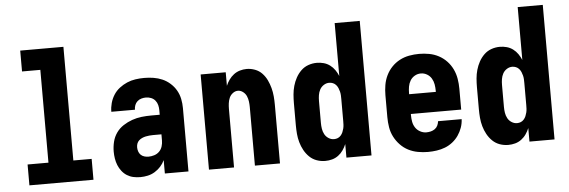

<svg xmlns="http://www.w3.org/2000/svg" viewBox="-48 -886 3097 1045"><g transform="rotate(-5 1500.0 -363.5)"><path d="M75 0V-114H189V-621H89V-735H325V-114H425V0Z M681 8Q661 8 642.5 4Q624 0 608 -10Q592 -20 580 -35.5Q568 -51 561 -68.5Q554 -86 551 -105Q548 -124 548 -143Q548 -170 554.5 -196.5Q561 -223 576.5 -245Q592 -267 615 -282Q638 -297 663.5 -306Q689 -315 715.5 -318Q742 -321 769 -321H815V-346Q815 -360 811.5 -374Q808 -388 799 -399Q790 -410 776.5 -415.5Q763 -421 748 -421Q736 -421 723.5 -417.5Q711 -414 701.5 -405.5Q692 -397 687.5 -385Q683 -373 683 -360H554Q554 -384 560.5 -407.5Q567 -431 580 -451.5Q593 -472 612.5 -487Q632 -502 654 -511.5Q676 -521 700 -524.5Q724 -528 748 -528Q774 -528 799 -524Q824 -520 847 -510Q870 -500 889.5 -482.5Q909 -465 921.5 -443Q934 -421 939 -396Q944 -371 944 -346V0H815V-73Q806 -54 792 -38.5Q778 -23 760 -12Q742 -1 721.5 3.5Q701 8 681 8ZM734 -99Q750 -99 766 -104Q782 -109 793.5 -120.5Q805 -132 810 -148Q815 -164 815 -180V-214H769Q759 -214 749 -213Q739 -212 729 -210Q719 -208 709 -203.5Q699 -199 691.5 -192Q684 -185 680.5 -175.5Q677 -166 677 -155Q677 -144 680.5 -133Q684 -122 692 -114Q700 -106 711.5 -102.5Q723 -99 734 -99Z M1056 0V-520H1193V-446Q1200 -463 1211 -478.5Q1222 -494 1237 -505.5Q1252 -517 1270.5 -522.5Q1289 -528 1308 -528Q1331 -528 1353.5 -519.5Q1376 -511 1392 -494Q1408 -477 1418 -456Q1428 -435 1434 -412.5Q1440 -390 1442 -366.5Q1444 -343 1444 -320V0H1307V-320Q1307 -335 1305 -350.5Q1303 -366 1297 -380Q1291 -394 1278 -404Q1265 -414 1250 -414Q1235 -414 1222 -404Q1209 -394 1203 -380Q1197 -366 1195 -350.5Q1193 -335 1193 -320V0Z M1691 8Q1667 8 1644.5 0Q1622 -8 1605 -24.5Q1588 -41 1576.5 -62Q1565 -83 1558.5 -106Q1552 -129 1550 -152.5Q1548 -176 1548 -200V-320Q1548 -344 1550 -367.5Q1552 -391 1558.5 -414Q1565 -437 1576.5 -458Q1588 -479 1605 -495.5Q1622 -512 1644.5 -520Q1667 -528 1691 -528Q1710 -528 1728.5 -523Q1747 -518 1762.5 -506.5Q1778 -495 1789 -479Q1800 -463 1807 -446V-735H1944V0H1807V-74Q1800 -57 1789 -41Q1778 -25 1762.5 -13.5Q1747 -2 1728.5 3Q1710 8 1691 8ZM1749 -106Q1760 -106 1769.5 -110Q1779 -114 1786 -122Q1793 -130 1797 -139.5Q1801 -149 1803.5 -159Q1806 -169 1806.5 -179.5Q1807 -190 1807 -200V-320Q1807 -330 1806.5 -340.5Q1806 -351 1803.5 -361Q1801 -371 1797 -380.5Q1793 -390 1786 -398Q1779 -406 1769 -410Q1759 -414 1749 -414Q1733 -414 1719 -405Q1705 -396 1697.5 -382Q1690 -368 1687.5 -352Q1685 -336 1685 -320V-200Q1685 -184 1687.5 -168Q1690 -152 1697.5 -138Q1705 -124 1719 -115Q1733 -106 1749 -106Z M2252 8Q2225 8 2197.5 3Q2170 -2 2145.5 -14.5Q2121 -27 2101.5 -47.5Q2082 -68 2069.5 -92.5Q2057 -117 2052.5 -144.5Q2048 -172 2048 -200V-320Q2048 -347 2052.5 -374.5Q2057 -402 2069 -427Q2081 -452 2100 -472Q2119 -492 2143.5 -505Q2168 -518 2195.5 -523Q2223 -528 2250 -528Q2277 -528 2304.5 -523Q2332 -518 2356.5 -505Q2381 -492 2400 -472Q2419 -452 2431 -427Q2443 -402 2447.5 -374.5Q2452 -347 2452 -320V-206H2177V-200Q2177 -182 2180 -164.5Q2183 -147 2192.5 -132Q2202 -117 2218.5 -108Q2235 -99 2252 -99Q2265 -99 2277 -102Q2289 -105 2299 -112Q2309 -119 2314.5 -130.5Q2320 -142 2321 -154H2450Q2449 -130 2441 -107.5Q2433 -85 2419.5 -65.5Q2406 -46 2387 -31Q2368 -16 2346 -7.5Q2324 1 2300 4.5Q2276 8 2252 8ZM2323 -314V-320Q2323 -338 2320 -355.5Q2317 -373 2308 -388Q2299 -403 2283.5 -412Q2268 -421 2250 -421Q2232 -421 2216.5 -412Q2201 -403 2192 -388Q2183 -373 2180 -355.5Q2177 -338 2177 -320V-314Z M2691 8Q2667 8 2644.5 0Q2622 -8 2605 -24.5Q2588 -41 2576.5 -62Q2565 -83 2558.5 -106Q2552 -129 2550 -152.5Q2548 -176 2548 -200V-320Q2548 -344 2550 -367.5Q2552 -391 2558.5 -414Q2565 -437 2576.5 -458Q2588 -479 2605 -495.5Q2622 -512 2644.5 -520Q2667 -528 2691 -528Q2710 -528 2728.5 -523Q2747 -518 2762.5 -506.5Q2778 -495 2789 -479Q2800 -463 2807 -446V-735H2944V0H2807V-74Q2800 -57 2789 -41Q2778 -25 2762.5 -13.5Q2747 -2 2728.5 3Q2710 8 2691 8ZM2749 -106Q2760 -106 2769.5 -110Q2779 -114 2786 -122Q2793 -130 2797 -139.5Q2801 -149 2803.5 -159Q2806 -169 2806.5 -179.5Q2807 -190 2807 -200V-320Q2807 -330 2806.5 -340.5Q2806 -351 2803.5 -361Q2801 -371 2797 -380.5Q2793 -390 2786 -398Q2779 -406 2769 -410Q2759 -414 2749 -414Q2733 -414 2719 -405Q2705 -396 2697.5 -382Q2690 -368 2687.5 -352Q2685 -336 2685 -320V-200Q2685 -184 2687.5 -168Q2690 -152 2697.5 -138Q2705 -124 2719 -115Q2733 -106 2749 -106Z"/></g></svg>

Font: Iosevka Curly Heavy
Style: Regular
Weight: 900
Monospace: yes
Designer: Belleve Invis
Foundry: Belleve Invis
Version: Version 22.1.2; ttfautohint (v1.8.4)